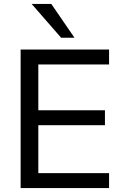

<svg xmlns="http://www.w3.org/2000/svg" viewBox="-20 -957 626 977"><path d="M85 0V-705H535V-629H175V-396H514V-320H175V-76H535V0ZM291 -765 141 -937H241L359 -765Z"/></svg>

Font: Nunito Sans 12pt ExtraLight Medium
Style: Regular
Weight: 500
Version: Version 3.101;gftools[0.9.27]